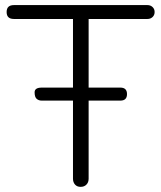

<svg xmlns="http://www.w3.org/2000/svg" viewBox="-20 -725 630 750"><path d="M34.2 -705.1H556.2Q567.9 -705.1 575.9 -697.5Q584 -689.9 584 -678Q584 -666 575.9 -658.4Q567.9 -650.9 556.2 -650.9H326.2V-382.8H450.2Q476.1 -382.8 476.1 -357.4Q476.1 -332 450.2 -332H326.2V-26.9Q326.2 -12.7 317.6 -3.9Q309.1 4.9 294.9 4.9Q280.8 4.9 272.9 -4.2Q265.1 -13.2 265.1 -26.9V-332H143.1Q130.9 -332 123 -339.1Q115.2 -346.2 115.2 -364.5Q115.2 -382.8 143.1 -382.8H265.1V-650.9H34.2Q5.9 -650.9 5.9 -678Q5.9 -705.1 34.2 -705.1Z"/></svg>

Font: Nunito-Light
Style: Regular
Weight: 300
Designer: Vernon Adams
Foundry: newtypography
Version: Version 3.000